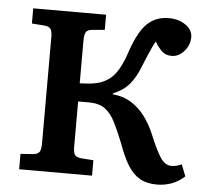

<svg xmlns="http://www.w3.org/2000/svg" viewBox="-52 -764 893 832"><g transform="rotate(5 395.0 -347.5)"><path d="M660 14Q616 14 586 -3Q556 -20 533.5 -56Q511 -92 490 -151Q469 -204 450.5 -240.5Q432 -277 406 -296Q380 -315 336 -315H289V-118Q289 -94 295 -84Q301 -74 322 -71L377 -67V0H60V-67L117 -71Q134 -73 141.5 -82.5Q149 -92 149 -122V-582Q149 -605 143 -616.5Q137 -628 114 -630L60 -634V-700H377V-634L320 -629Q302 -627 295.5 -616.5Q289 -606 289 -578V-394Q324 -395 344 -398Q364 -401 379 -406Q401 -414 420 -429Q439 -444 456 -473Q473 -502 490 -554Q519 -638 556 -673.5Q593 -709 650 -709Q692 -709 722.5 -688Q753 -667 753 -635Q753 -601 729.5 -574Q706 -547 675 -547Q648 -547 631.5 -563.5Q615 -580 602 -603Q594 -590 587.5 -576Q581 -562 572 -541Q563 -520 548 -483Q532 -442 506.5 -411.5Q481 -381 436 -363V-359Q482 -355 517 -333Q552 -311 577 -277Q602 -243 618 -205Q645 -139 666 -105.5Q687 -72 716 -72Q738 -72 760 -83L780 -32Q754 -8 723.5 3Q693 14 660 14Z"/></g></svg>

Font: Literata 7pt SemiBold
Style: Regular
Weight: 600
Designer: Latin by Veronika Burian and Jose Scaglione. Greek by Irene Vlachou. Cyrillic by Vera Evstafieva.
Foundry: TypeTogether
Version: Version 3.002